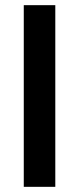

<svg xmlns="http://www.w3.org/2000/svg" viewBox="-20 -723 305 743"><path d="M194 -703H72V0H194Z"/></svg>

Font: Geom Medium
Style: Bold
Weight: 500
Version: Version 1.102